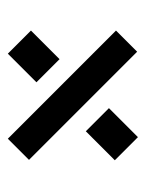

<svg xmlns="http://www.w3.org/2000/svg" viewBox="39 -625 372 490"><g transform="rotate(90 225.0 -380.0)"><path d="M256 -472 330 -546 389 -487 315 -413ZM334 -214 58 -490 112 -544 388 -268ZM190 -287 117 -214 58 -273 131 -346Z"/></g></svg>

Font: Protest Guerrilla
Style: Regular
Weight: 400
Designer: Octavio Pardo
Foundry: Ashler Design
Version: Version 2.005; ttfautohint (v1.8.4.7-5d5b)